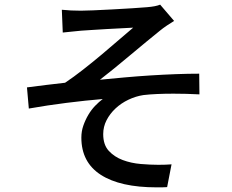

<svg xmlns="http://www.w3.org/2000/svg" viewBox="-20 -762 996 826"><path d="M246 -720Q266 -718 285.5 -717Q305 -716 328 -716Q343 -716 381 -717.5Q419 -719 463.5 -721.5Q508 -724 549.5 -726.5Q591 -729 612 -731Q650 -734 669 -742L729 -672Q717 -665 698.5 -652.5Q680 -640 668 -630Q642 -609 608.5 -581.5Q575 -554 540 -524.5Q505 -495 471 -467.5Q437 -440 410 -419Q461 -424 516.5 -429Q572 -434 627.5 -437.5Q683 -441 736.5 -443Q790 -445 837 -445L838 -356Q781 -359 726 -359Q688 -359 655 -357.5Q622 -356 597 -353Q564 -348 532.5 -333Q501 -318 477 -295.5Q453 -273 438.5 -245Q424 -217 424 -185Q424 -139 448 -113Q472 -87 508 -73.5Q544 -60 585.5 -56.5Q627 -53 661 -53Q678 -53 692 -53.5Q706 -54 718 -55L699 43Q688 44 676.5 44Q665 44 654 44Q497 44 413.5 -10Q330 -64 330 -170Q330 -197 338.5 -221.5Q347 -246 360 -268Q373 -290 389.5 -307Q406 -324 422 -336Q350 -330 266.5 -319.5Q183 -309 104 -295L96 -386Q134 -391 178.5 -396.5Q223 -402 260 -406Q296 -430 337.5 -462.5Q379 -495 419.5 -529Q460 -563 495 -593.5Q530 -624 553 -643Q537 -642 505.5 -640.5Q474 -639 439.5 -637Q405 -635 374.5 -633Q344 -631 329 -630Q310 -628 289 -626Q268 -624 250 -622Z"/></svg>

Font: Kinto Sans Med
Style: Regular
Weight: 500
Designer: Authors: Ryoko NISHIZUKA  (kana & ideographs); Paul D. Hunt (Latin, Greek & Cyrillic); Wenlong ZHANG  (bopomofo); Sandol
Foundry: Adobe Systems Incorporated, ookami Inc.
Version: Version 0.001